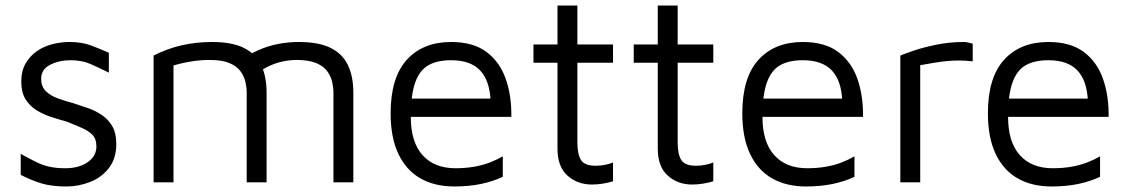

<svg xmlns="http://www.w3.org/2000/svg" viewBox="-20 -660 4088 695"><path d="M221 15Q167 15 130.5 4Q94 -7 55 -27V-103Q86 -86 110 -74Q134 -62 159 -56.5Q184 -51 216 -51Q266 -51 297.5 -73Q329 -95 329 -130Q329 -158 313.5 -173Q298 -188 274 -198Q250 -208 224 -219Q195 -227 165.5 -236.5Q136 -246 111.5 -261.5Q87 -277 72 -301.5Q57 -326 57 -365Q57 -403 72.5 -430Q88 -457 113 -474.5Q138 -492 169 -500Q200 -508 231 -508Q276 -508 308 -496Q340 -484 374 -469V-397Q336 -416 306 -429Q276 -442 235 -442Q194 -442 161.5 -425.5Q129 -409 129 -375Q129 -347 145.5 -330.5Q162 -314 189 -304Q216 -294 247 -286Q272 -278 299 -268.5Q326 -259 349 -243.5Q372 -228 386.5 -203Q401 -178 401 -139Q401 -86 374 -51.5Q347 -17 305.5 -1Q264 15 221 15Z M945 -325V0H873V-325Q873 -343 868.5 -363Q864 -383 851 -401.5Q838 -420 811 -431.5Q784 -443 739 -443Q708 -443 675 -438Q642 -433 608 -423V0H536V-459Q560 -471 585.5 -480.5Q611 -490 637.5 -496Q664 -502 691.5 -505Q719 -508 747 -508Q820 -508 863 -486.5Q906 -465 925.5 -424Q945 -383 945 -325ZM850 -439Q882 -464 916.5 -479Q951 -494 987.5 -501Q1024 -508 1061 -508Q1134 -508 1177 -486.5Q1220 -465 1239.5 -424Q1259 -383 1259 -325V0H1187V-325Q1187 -343 1182.5 -363Q1178 -383 1165 -401.5Q1152 -420 1125 -431.5Q1098 -443 1053 -443Q1022 -443 989 -434Q956 -425 922 -403Z M1625 15Q1553 15 1501.5 -14.5Q1450 -44 1422 -103Q1394 -162 1394 -250Q1394 -379 1452.5 -443.5Q1511 -508 1613 -508Q1693 -508 1741 -472Q1789 -436 1810.5 -375Q1832 -314 1831 -237H1430L1435 -303H1784L1756 -293Q1753 -368 1718 -405Q1683 -442 1613 -442Q1563 -442 1531 -424Q1499 -406 1483 -361.5Q1467 -317 1467 -237Q1467 -146 1509.5 -98.5Q1552 -51 1629 -51Q1665 -51 1696.5 -56.5Q1728 -62 1753.5 -72Q1779 -82 1800 -94V-20Q1764 -3 1720.5 6Q1677 15 1625 15Z M2123 8Q2070 8 2034 -24.5Q1998 -57 1998 -121V-433H1911V-499H1998V-640H2070V-499H2199V-433H2070V-144Q2070 -102 2083 -81Q2096 -60 2136 -60Q2154 -60 2171 -63.5Q2188 -67 2199 -72V-4Q2185 1 2163.5 4.5Q2142 8 2123 8Z M2486 8Q2433 8 2397 -24.5Q2361 -57 2361 -121V-433H2274V-499H2361V-640H2433V-499H2562V-433H2433V-144Q2433 -102 2446 -81Q2459 -60 2499 -60Q2517 -60 2534 -63.5Q2551 -67 2562 -72V-4Q2548 1 2526.5 4.5Q2505 8 2486 8Z M2898 15Q2826 15 2774.5 -14.5Q2723 -44 2695 -103Q2667 -162 2667 -250Q2667 -379 2725.5 -443.5Q2784 -508 2886 -508Q2966 -508 3014 -472Q3062 -436 3083.5 -375Q3105 -314 3104 -237H2703L2708 -303H3057L3029 -293Q3026 -368 2991 -405Q2956 -442 2886 -442Q2836 -442 2804 -424Q2772 -406 2756 -361.5Q2740 -317 2740 -237Q2740 -146 2782.5 -98.5Q2825 -51 2902 -51Q2938 -51 2969.5 -56.5Q3001 -62 3026.5 -72Q3052 -82 3073 -94V-20Q3037 -3 2993.5 6Q2950 15 2898 15Z M3239 0V-459Q3251 -464 3285.5 -476Q3320 -488 3368.5 -498Q3417 -508 3469 -508Q3477 -508 3485 -506Q3493 -504 3501 -502V-438Q3475 -441 3450.5 -441Q3426 -441 3403 -438.5Q3380 -436 3357 -432Q3334 -428 3311 -424V0Z M3787 15Q3715 15 3663.5 -14.5Q3612 -44 3584 -103Q3556 -162 3556 -250Q3556 -379 3614.5 -443.5Q3673 -508 3775 -508Q3855 -508 3903 -472Q3951 -436 3972.5 -375Q3994 -314 3993 -237H3592L3597 -303H3946L3918 -293Q3915 -368 3880 -405Q3845 -442 3775 -442Q3725 -442 3693 -424Q3661 -406 3645 -361.5Q3629 -317 3629 -237Q3629 -146 3671.5 -98.5Q3714 -51 3791 -51Q3827 -51 3858.5 -56.5Q3890 -62 3915.5 -72Q3941 -82 3962 -94V-20Q3926 -3 3882.5 6Q3839 15 3787 15Z"/></svg>

Font: Maven Pro VF Beta
Style: Regular
Weight: 400
Designer: Joe Prince
Foundry: Joe Prince
Version: Version 2.002